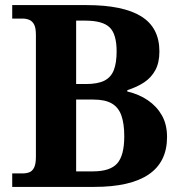

<svg xmlns="http://www.w3.org/2000/svg" viewBox="-20 -734 712 754"><path d="M28 0V-53H69Q83.6 -53 95.3 -57.5Q107 -62 114 -76Q121 -90 121 -118V-597Q121 -624.5 114 -637.7Q107 -651 95.1 -656Q83.2 -661 69 -661H28V-714H320Q463 -714 534.5 -669.8Q606 -625.5 606 -532Q606 -488 590 -458.5Q574 -429.1 546 -410.5Q518 -392 480 -380V-374.7Q526 -364 561 -340Q596 -316 616 -280.5Q636 -245 636 -196Q636 -98 564 -49Q492 0 350 0ZM345 -61Q412.5 -61 440.2 -92.2Q468 -123.3 468 -198.9Q468 -248 456.8 -280Q445.7 -312 419.3 -327.5Q393 -343 347 -343H279V-61ZM317 -404Q363.7 -404 389.8 -417.2Q415.9 -430.4 426.9 -458.6Q438 -486.8 438 -532Q438 -600 410.5 -626.5Q383 -653 315 -653H279V-404Z"/></svg>

Font: Noto Serif Armenian
Style: Regular
Weight: 400
Designer: Monotype Design Team
Foundry: Monotype Imaging Inc.
Version: Version 2.007